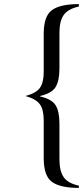

<svg xmlns="http://www.w3.org/2000/svg" viewBox="-20 -731 406 940"><path d="M366 189Q276 189 235 160Q194 131 194 43V-143Q194 -194 175.5 -220Q157 -246 105 -261Q157 -275 175.5 -301Q194 -327 194 -379V-565Q194 -653 235 -682Q276 -711 366 -711V-699Q312 -687 291.5 -657Q271 -627 271 -571V-395Q271 -335 252 -304.5Q233 -274 176 -261V-259Q233 -246 252 -216Q271 -186 271 -126V49Q271 106 291.5 136Q312 166 366 178Z"/></svg>

Font: GFS Artemisia
Style: Regular
Weight: 400
Designer: Takis Katsoulidis and George D. Matthiopoulos
Foundry: Takis Katsoulidis and George D. Matthiopoulos
Version: Version 1.0